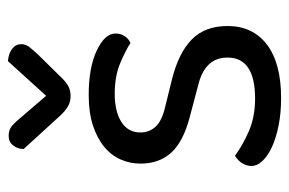

<svg xmlns="http://www.w3.org/2000/svg" viewBox="-143 -577 733 487"><g transform="rotate(-90 223.5 -333.5)"><path d="M401 -123Q401 -59 354 -23Q307 13 218 13Q180 13 148 6.5Q116 0 93.5 -10.5Q71 -21 58.5 -34.5Q46 -48 46 -62Q46 -74 52.5 -85Q59 -96 72 -104Q99 -84 135 -68.5Q171 -53 217 -53Q321 -53 321 -123Q321 -180 252 -197L169 -219Q108 -235 80 -265.5Q52 -296 52 -344Q52 -370 62.5 -394Q73 -418 95 -436Q117 -454 149.5 -464.5Q182 -475 226 -475Q296 -475 339 -454.5Q382 -434 382 -407Q382 -394 375.5 -384Q369 -374 358 -369Q340 -381 307 -395Q274 -409 229 -409Q184 -409 157.5 -392Q131 -375 131 -344Q131 -321 146 -305Q161 -289 196 -281L265 -264Q333 -247 367 -213.5Q401 -180 401 -123ZM224 -583 312 -680Q332 -678 343.5 -669Q355 -660 355 -646Q355 -635 348 -626Q341 -617 330 -605L267 -541Q257 -531 247 -526Q237 -521 223 -521Q209 -521 197.5 -527.5Q186 -534 174 -547L89 -640Q89 -655 98 -666.5Q107 -678 122 -678Q135 -678 143.5 -672.5Q152 -667 163 -654Z"/></g></svg>

Font: Baloo 2
Style: Regular
Weight: 400
Designer: Sarang Kulkarni and Ek Type
Foundry: Ek Type
Version: Version 1.640;hotconv 1.0.111;makeotfexe 2.5.65597; ttfautoh